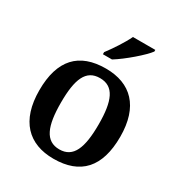

<svg xmlns="http://www.w3.org/2000/svg" viewBox="-181 -891 961 1026"><g transform="rotate(30 299.5 -378.0)"><path d="M248 -619V-606H304C363 -642 454 -721 479 -756V-766H341C320 -721 277 -657 248 -619ZM298 10C463 10 549 -82 549 -270C549 -457 455 -548 301 -548C136 -548 50 -457 50 -270C50 -82 144 10 298 10ZM300 -49C214 -49 183 -125 183 -270C183 -415 213 -488 299 -488C385 -488 416 -415 416 -270C416 -125 386 -49 300 -49Z"/></g></svg>

Font: Noto Serif Tamil SemiBold
Style: Regular
Weight: 600
Designer: Indian Type Foundry, Tom Grace, and the Monotype Design Team
Foundry: Monotype Imaging Inc.
Version: Version 2.004